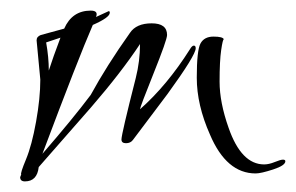

<svg xmlns="http://www.w3.org/2000/svg" viewBox="-20 -335 558 362"><path d="M56 -185 49 -259Q49 -266 57 -269L101 -281Q116 -315 151 -315Q166 -315 161 -303L185 -314Q187 -314 187 -311Q187 -302 155 -288Q128 -226 60 -45Q118 -112 151 -156Q181 -211 225 -273Q237 -291 266 -291Q295 -291 295 -269Q295 -260 269.5 -196.5Q244 -133 244 -129Q295 -174 338 -242Q342 -249 345.5 -249Q349 -249 349 -244Q349 -231 296 -158Q235 -77 230.5 -71Q226 -65 217.5 -65Q209 -65 209 -72Q209 -82 236 -188Q244 -220 244 -252Q209 -199 152 -133L53 -20Q50 7 27 7Q18 7 18 -1L20 -6Q18 -8 29 -34.5Q40 -61 48 -105.5Q56 -150 56 -185ZM518 -31Q518 -23 495 -15.5Q472 -8 462 -8Q407 -8 376 -81Q351 -137 351 -188.5Q351 -240 358 -253Q365 -266 382.5 -266Q400 -266 402 -261Q400 -261 397 -240.5Q394 -220 394 -181Q394 -142 411 -94Q435 -25 478 -25Q487 -25 498 -29.5Q509 -34 513.5 -34Q518 -34 518 -31ZM94 -264 67 -255Q72 -227 72 -202Q80 -227 94 -264Z"/></svg>

Font: Ruthie
Style: Regular
Weight: 400
Designer: Robert E. Leuschke
Foundry: Robert E. Leuschke
Version: Version 1.003